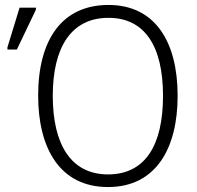

<svg xmlns="http://www.w3.org/2000/svg" viewBox="-20 -745 796 775"><path d="M697 -358C697 -578 605 -725 418 -725C231 -725 134 -586 134 -359C134 -149 220 10 416 10C610 10 697 -147 697 -358ZM10 -545H48L125 -706V-714H59L10 -554ZM193 -358C193 -552 266 -673 418 -673C564 -673 638 -559 638 -358C638 -160 567 -41 416 -41C266 -41 193 -163 193 -358Z"/></svg>

Font: Noto Sans SemiCondensed Light
Style: Regular
Weight: 300
Width: 4
Designer: Monotype Design Team
Foundry: Monotype Imaging Inc.
Version: Version 2.013